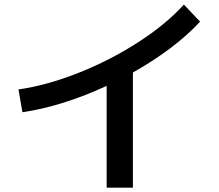

<svg xmlns="http://www.w3.org/2000/svg" viewBox="-20 -787 978 857"><path d="M800.8 -766.6 873 -690.4Q817.4 -629.9 740.5 -572Q663.6 -514.2 573.2 -463.4V50.8H456.1V-403.8Q360.8 -359.4 264.6 -329.1Q168.5 -298.8 80.1 -286.1L62.5 -387.7Q189.9 -406.2 330.6 -461.9Q471.2 -517.6 595.9 -597.9Q720.7 -678.2 800.8 -766.6Z"/></svg>

Font: Pretendard SemiBold
Style: Regular
Weight: 600
Designer: Base glyphs from Inter by Rasmus Andersson; Hangeul glyphs from Noto Sans CJK(Source Han Sans) by Jang Soo-young and Kan
Foundry: Kil Hyung-jin
Version: Version 1.309